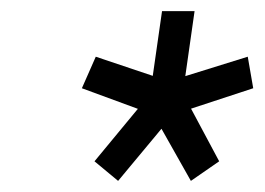

<svg xmlns="http://www.w3.org/2000/svg" viewBox="-20 -750 474 344"><path d="M322 -425.9 372.7 -461 322.3 -555.3 433.7 -591.9 423.9 -648.4 312 -613.6 328.6 -730H270.3L253.7 -614.1L151.6 -648.4L126.7 -591.9L227 -555L149.3 -461L191.6 -425.9L269.3 -519.3Z"/></svg>

Font: Secuela ExtLt
Style: Italic
Weight: 200
Italic angle: -8°
Designer: Fernando Haro
Foundry: deFharo
Version: Version 1.704